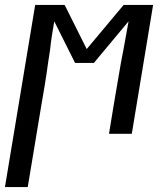

<svg xmlns="http://www.w3.org/2000/svg" viewBox="-50 -540 670 775"><path d="M-30 215 92 -520H211L300 -342L449 -520H568L482 0H390L407 -104Q415 -150 422.5 -195.5Q430 -241 438 -286L448 -338Q453 -367 458.5 -396Q464 -425 469 -454L329 -286H253L169 -454Q164 -425 159.5 -396Q155 -367 152 -338L144 -286Q138 -241 130.5 -195.5Q123 -150 115 -104L62 215Z"/></svg>

Font: Iosevka HT Medium Extended
Style: Italic
Weight: 500
Width: 7
Italic angle: -9°
Monospace: yes
Designer: Belleve Invis
Foundry: Belleve Invis
Version: Version 32.3.0; ttfautohint (v1.8.4)